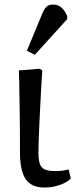

<svg xmlns="http://www.w3.org/2000/svg" viewBox="-20 -820 335 854"><path d="M178.2 14.2Q120.1 14.2 94.5 -22.9Q68.8 -60.1 68.8 -143.1Q68.8 -166 68.8 -196.5Q68.8 -227.1 68.4 -261.5Q67.9 -295.9 67.4 -331.5Q66.9 -367.2 66.4 -400.1Q65.9 -433.1 65.4 -460.9Q64.9 -488.8 64 -506.8L155.8 -514.2L168 -506.8Q166 -477.1 163.6 -436.5Q161.1 -396 159.2 -352.1Q157.2 -308.1 155 -266.1Q152.8 -224.1 151.9 -191.2Q150.9 -158.2 150.9 -140.1Q150.9 -92.3 166 -75.7Q181.2 -59.1 224.1 -59.1Q245.1 -59.1 259.5 -61Q273.9 -63 285.2 -66.9L294.9 -25.9Q282.7 -13.7 264.4 -4.9Q246.1 3.9 224.1 9Q202.1 14.2 178.2 14.2ZM134.8 -576.2 99.6 -594.2 167 -756.8Q176.8 -780.8 187.3 -790.3Q197.8 -799.8 215.8 -799.8Q236.8 -799.8 251.7 -787.8Q266.6 -775.9 278.8 -749V-734.9Z"/></svg>

Font: Literata
Style: Regular
Weight: 400
Designer: Latin by Veronika Burian and Jose Scaglione. Greek by Irene Vlachou. Cyrillic by Vera Evstafieva.
Foundry: TypeTogether
Version: Version 3.002